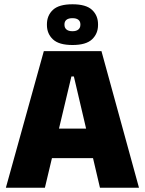

<svg xmlns="http://www.w3.org/2000/svg" viewBox="-20 -878 678 898"><path d="M7.5 0 185 -639H454.5L630 0H447.5L325.5 -520.5H314L190 0ZM175 -138.5V-276.5H461.5V-138.5ZM199.5 -761V-764.5Q199.5 -805.5 227.5 -831.8Q255.5 -858 319 -858Q382.5 -858 410.5 -831.8Q438.5 -805.5 438.5 -764.5V-761Q438.5 -720.5 410.5 -694Q382.5 -667.5 319 -667.5Q255.5 -667.5 227.5 -694Q199.5 -720.5 199.5 -761ZM281.5 -762Q281.5 -748 291 -740Q300.5 -732 319 -732Q337 -732 346.5 -740Q356 -748 356 -762V-764Q356 -778 346.5 -785.5Q337 -793 319 -793Q300.5 -793 291 -785.5Q281.5 -778 281.5 -764Z"/></svg>

Font: Anek Gujarati ExtraBold
Style: Regular
Weight: 800
Version: Version 1.003